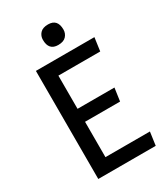

<svg xmlns="http://www.w3.org/2000/svg" viewBox="-217 -984 933 1077"><g transform="rotate(-30 249.5 -446.0)"><path d="M186 -614V-399H425L413 -315H186V-86H474L462 0H90V-700H469L457 -614ZM279 -892Q340 -892 340 -824Q340 -799 323.5 -781Q307 -763 272 -763Q211 -763 211 -831Q211 -856 227.5 -874Q244 -892 279 -892Z"/></g></svg>

Font: Magra
Style: Regular
Weight: 400
Designer: Viviana Monsalve
Foundry: Viviana Monsalve
Version: Version 1.001